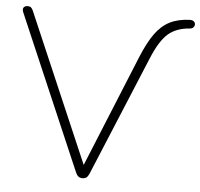

<svg xmlns="http://www.w3.org/2000/svg" viewBox="-52 -766 861 826"><g transform="rotate(5 379.0 -353.5)"><path d="M304 -17 17 -685Q14 -693 15.5 -699Q17 -705 22.5 -708Q28 -711 35 -711Q44 -711 49 -707Q54 -703 58 -694L346 -24H323L531 -533Q558 -599 585.5 -637Q613 -675 648.5 -693Q684 -711 735 -713Q750 -713 755.5 -704.5Q761 -696 756 -686.5Q751 -677 739 -676Q680 -672 644.5 -641Q609 -610 577 -532L363 -17Q358 -5 351.5 0.5Q345 6 334 6Q323 6 316 0.5Q309 -5 304 -17Z"/></g></svg>

Font: SN Pro Thin
Style: Regular
Weight: 200
Designer: Tobias Whetton
Foundry: Supernotes
Version: Version 1.003;Glyphs 3.3 (3324)